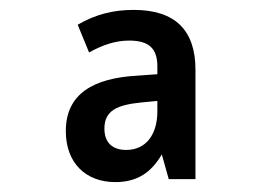

<svg xmlns="http://www.w3.org/2000/svg" viewBox="-20 -742 540 388"><path d="M213 -374C258 -374 286 -394 307 -430L321 -380H375V-601C375 -681 334 -722 250 -722C209 -722 173 -713 137 -692L160 -636C187 -651 213 -660 241 -660C281 -660 298 -644 298 -608V-592L256 -589C171 -584 113 -554 113 -477C113 -413 153 -374 213 -374ZM235 -439C208 -439 191 -453 191 -482C191 -519 217 -530 266 -535L298 -538V-517C298 -470 275 -439 235 -439Z"/></svg>

Font: Noto Sans Mono ExtraCondensed SemiBold
Style: Regular
Weight: 600
Width: 2
Designer: Monotype Design Team
Foundry: Monotype Imaging Inc.
Version: Version 2.014